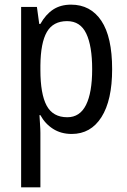

<svg xmlns="http://www.w3.org/2000/svg" viewBox="-20 -567 548 827"><path d="M286 -547Q370 -547 416.5 -477.5Q463 -408 463 -269Q463 -135 417 -62.5Q371 10 289 10Q243 10 208.5 -12Q174 -34 154 -71H150Q151 -51 152.5 -30.5Q154 -10 154 6V240H71V-537H139L149 -464H154Q177 -505 209 -526Q241 -547 286 -547ZM269 -476Q209 -476 182 -429.5Q155 -383 154 -285V-266Q154 -162 181 -112Q208 -62 270 -62Q324 -62 350.5 -115Q377 -168 377 -269Q377 -369 351.5 -422.5Q326 -476 269 -476Z"/></svg>

Font: Noto Sans Myanmar Condensed
Style: Regular
Weight: 400
Width: 3
Designer: Monotype Design Team
Foundry: Monotype Imaging Inc.
Version: Version 2.107; ttfautohint (v1.8.4.7-5d5b)